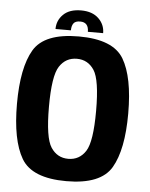

<svg xmlns="http://www.w3.org/2000/svg" viewBox="-52 -753 624 801"><g transform="rotate(5 260.0 -352.5)"><path d="M255.5 4.5Q111.5 4.5 67 -71.5Q22.5 -147.5 22.5 -299Q22.5 -451 67 -526.2Q111.5 -601.5 255.5 -601.5Q399.5 -601.5 444 -526.2Q488.5 -451 488.5 -299Q488.5 -147.5 444 -71.5Q399.5 4.5 255.5 4.5ZM255.5 -89Q302 -89 328 -129Q354 -169 354 -298.5Q354 -428 328 -468Q302 -508 255.5 -508Q209 -508 182.8 -468Q156.5 -428 156.5 -298.5Q156.5 -169 182.8 -129Q209 -89 255.5 -89ZM255.5 -710.5Q302.5 -710.5 328.8 -685.2Q355 -660 355 -624H291Q291 -664 255.5 -664Q235.5 -664 227.8 -653.5Q220 -643 220 -624H155.5Q155.5 -660 181.2 -685.2Q207 -710.5 255.5 -710.5Z"/></g></svg>

Font: Anybody SemiBold
Style: Regular
Weight: 600
Designer: Tyler Finck
Foundry: Etcetera Type Company
Version: Version 1.010; ttfautohint (v1.8.3) -l 8 -r 50 -G 200 -x 14 